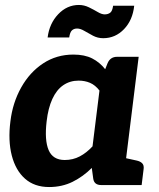

<svg xmlns="http://www.w3.org/2000/svg" viewBox="-20 -746 642 774"><path d="M178 8Q119 8 81 -25.5Q43 -59 27.5 -119Q12 -179 22 -257Q31 -332 65.5 -393.5Q100 -455 154 -490.5Q208 -526 276 -526Q321 -526 351.5 -510.5Q382 -495 404 -467L414 -492Q425 -517 452 -517H539L475 0H388Q360 0 356 -25L350 -69Q315 -34 272.5 -13Q230 8 178 8ZM241 -101Q274 -101 301.5 -115.5Q329 -130 353 -156L381 -381Q364 -403 343 -412Q322 -421 297 -421Q262 -421 235 -402.5Q208 -384 191 -347Q174 -310 168 -257Q159 -181 176 -141Q193 -101 241 -101ZM453 0 480 -110 530 -99Q545 -96 553 -88Q561 -80 559 -65L551 0ZM402 -688Q415 -688 424 -694.5Q433 -701 436 -723H521Q515 -665 480 -628.5Q445 -592 396 -592Q374 -592 355 -602Q336 -612 320 -621.5Q304 -631 291 -631Q278 -631 270 -623.5Q262 -616 259 -595H172Q179 -651 214.5 -688.5Q250 -726 298 -726Q319 -726 338.5 -716.5Q358 -707 374 -697.5Q390 -688 402 -688Z"/></svg>

Font: Aleo ExtraBold
Style: Italic
Weight: 800
Italic angle: -7°
Designer: Alessio Laiso
Foundry: Alessio Laiso
Version: Version 2.001;gftools[0.9.29]